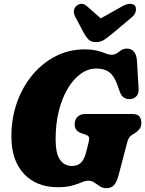

<svg xmlns="http://www.w3.org/2000/svg" viewBox="-20 -968 758 1003"><path d="M420 -710Q461.5 -710 488 -703Q514.5 -696 531.8 -689Q549 -682 561.5 -682Q580 -682 591 -690Q602 -698 613.5 -706Q625 -714 644.5 -714Q666.5 -714 680 -697.8Q693.5 -681.5 695.5 -650L704 -505.5Q705.5 -479 693.2 -465.8Q681 -452.5 663.5 -450.5Q621 -446 606 -488.5L590.5 -531Q575.5 -572.5 550.2 -591.2Q525 -610 483.5 -610Q440 -610 401.5 -582.2Q363 -554.5 333.5 -504.8Q304 -455 287.2 -387.8Q270.5 -320.5 270.5 -241.5Q270.5 -166 293.5 -133.5Q316.5 -101 356 -101Q384.5 -101 402 -117Q419.5 -133 429 -170L442 -220Q447.5 -240.5 444.8 -250Q442 -259.5 427.5 -264.5L404 -272.5Q370 -284.5 370 -318.5Q370 -342.5 384.8 -357.5Q399.5 -372.5 427 -372.5H669.5Q699 -372.5 708.8 -359Q718.5 -345.5 718.5 -325.5Q718.5 -305.5 707.5 -292.5Q696.5 -279.5 684 -272L669 -263Q651.5 -252.5 644.5 -224.5L600.5 -56.5Q590.5 -17.5 575.8 -1.2Q561 15 536.5 15Q516.5 15 501.8 5.2Q487 -4.5 473.2 -14.2Q459.5 -24 441.5 -24Q426.5 -24 406.5 -15.5Q386.5 -7 356.8 1.5Q327 10 282.5 10Q170 10 104.8 -60.2Q39.5 -130.5 39.5 -255Q39.5 -351.5 69.2 -434.2Q99 -517 151.5 -579Q204 -641 273 -675.5Q342 -710 420 -710ZM573 -797.5Q547 -776 527 -762Q507 -748 481.5 -748Q456 -748 442.8 -761.2Q429.5 -774.5 417 -797.5L373 -880.5Q364.5 -896.5 366 -912Q367.5 -927.5 379.5 -937.5Q407 -960 435.5 -934.5L506.5 -872L617.5 -934.5Q641 -948 659 -948Q677 -948 685.5 -937.5Q692 -929 689.5 -911Q687 -893 666 -875.5Z"/></svg>

Font: Fraunces 144pt SuperSoft Black
Style: Italic
Weight: 900
Italic angle: -16°
Version: Version 1.000;[b76b70a41]